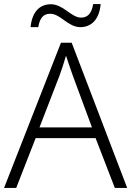

<svg xmlns="http://www.w3.org/2000/svg" viewBox="-20 -928 648 948"><path d="M131 -794H169C177 -844 198 -860 228 -860C279 -860 315 -794 377 -794C434 -794 471 -836 477 -908H440C432 -858 410 -841 380 -841C332 -841 293 -907 231 -907C174 -907 138 -867 131 -794ZM547 0H608L334 -717H281L0 0H60L156 -246H452ZM339 -556 434 -299H175L274 -555C283 -580 296 -618 306 -653C316 -622 332 -575 339 -556Z"/></svg>

Font: Noto Sans Gurmukhi Light
Style: Regular
Weight: 300
Designer: Jelle Bosma - Monotype Design Team
Foundry: Monotype Imaging Inc.
Version: Version 2.004